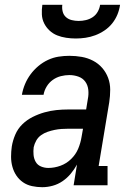

<svg xmlns="http://www.w3.org/2000/svg" viewBox="-20 -770 540 798"><path d="M156 8H155Q155 8 155 8Q155 8 155 8Q134 8 113 3.5Q92 -1 75.5 -12.5Q59 -24 48 -40.5Q37 -57 31.5 -77Q26 -97 26 -118.5Q26 -140 29 -161Q33 -186 43.5 -210.5Q54 -235 73 -253.5Q92 -272 116 -284Q140 -296 165 -303Q190 -310 214.5 -312.5Q239 -315 264 -315H338L345 -358Q349 -377 347 -396.5Q345 -416 334.5 -430.5Q324 -445 306 -451.5Q288 -458 268 -458Q251 -458 233 -453.5Q215 -449 199.5 -438Q184 -427 174 -410.5Q164 -394 161 -376H71Q75 -399 84 -420.5Q93 -442 107 -461Q121 -480 139.5 -495.5Q158 -511 179.5 -521Q201 -531 223.5 -534.5Q246 -538 268 -538Q295 -538 320 -533.5Q345 -529 367 -517.5Q389 -506 405 -487.5Q421 -469 429.5 -446Q438 -423 438 -397Q438 -371 434 -345L390 -80H427V0H286L300 -86Q289 -66 274 -48Q259 -30 240 -17Q221 -4 199 2Q177 8 156 8ZM181 -72Q206 -72 231 -81Q256 -90 275.5 -109Q295 -128 305 -152Q315 -176 319 -201L325 -235H264Q250 -235 235.5 -234Q221 -233 206.5 -230Q192 -227 177.5 -222Q163 -217 150.5 -208Q138 -199 130.5 -185.5Q123 -172 120 -158Q118 -142 119.5 -126Q121 -110 128.5 -97Q136 -84 150.5 -78Q165 -72 181 -72ZM295 -610Q275 -610 255 -613Q235 -616 217.5 -623Q200 -630 186 -643Q172 -656 163.5 -673Q155 -690 154 -710Q153 -730 156 -750H239Q237 -736 240.5 -722Q244 -708 254 -699Q264 -690 278 -686.5Q292 -683 307 -683Q322 -683 337 -686.5Q352 -690 365 -698.5Q378 -707 386 -721Q394 -735 396 -750H479Q476 -729 468 -709.5Q460 -690 446.5 -673Q433 -656 414.5 -643.5Q396 -631 376 -623.5Q356 -616 335.5 -613Q315 -610 295 -610Z"/></svg>

Font: Iosevka Curly Slab MdObl
Style: Regular
Weight: 500
Italic angle: -9°
Monospace: yes
Designer: Belleve Invis
Foundry: Belleve Invis
Version: Version 11.0.0; ttfautohint (v1.8.3)